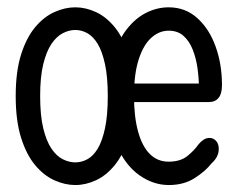

<svg xmlns="http://www.w3.org/2000/svg" viewBox="-20 -508 659 538"><path d="M191 10.5Q162 10.5 132.5 -2.8Q103 -16 78.5 -45.2Q54 -74.5 39 -122.2Q24 -170 24 -239Q24 -307.5 39 -355Q54 -402.5 78.5 -431.8Q103 -461 132.5 -474.2Q162 -487.5 191 -487.5Q220 -487.5 248.8 -474.2Q277.5 -461 301.5 -431.8Q325.5 -402.5 339.8 -355Q354 -307.5 354 -239Q354 -170 339.8 -122.2Q325.5 -74.5 301.5 -45.2Q277.5 -16 248.8 -2.8Q220 10.5 191 10.5ZM191 -53Q208.5 -53 224.8 -61.8Q241 -70.5 253.8 -91.5Q266.5 -112.5 274.2 -148.5Q282 -184.5 282 -239Q282 -292.5 274.2 -328.2Q266.5 -364 253.8 -385Q241 -406 224.8 -415Q208.5 -424 191 -424Q173.5 -424 156 -415Q138.5 -406 124.2 -385Q110 -364 101.2 -328.2Q92.5 -292.5 92.5 -239Q92.5 -184.5 101.2 -148.5Q110 -112.5 124.2 -91.5Q138.5 -70.5 156 -61.8Q173.5 -53 191 -53ZM453 10.5Q409.5 10.5 370.5 -17Q331.5 -44.5 307 -99.8Q282.5 -155 282.5 -239Q282.5 -302.5 297 -349.2Q311.5 -396 335.8 -426.8Q360 -457.5 390.2 -472.5Q420.5 -487.5 452.5 -487.5Q499.5 -487.5 533 -457.2Q566.5 -427 584.2 -377.5Q602 -328 602 -269.5Q602 -245.5 592.5 -233.8Q583 -222 565 -222H342V-274H551.5L537.5 -259Q537.5 -287.5 533.5 -316.2Q529.5 -345 520 -369Q510.5 -393 494.2 -407.5Q478 -422 452.5 -422Q426 -422 404 -402.2Q382 -382.5 368.8 -342Q355.5 -301.5 355.5 -239Q355.5 -181 366.8 -139.8Q378 -98.5 399.5 -76.8Q421 -55 452.5 -55Q485.5 -55 505 -70.8Q524.5 -86.5 537 -104.5Q544 -112.5 551.2 -117Q558.5 -121.5 567 -121.5Q578 -121.5 585.5 -113.2Q593 -105 593 -90.5Q593 -79.5 588 -69.5Q583 -59.5 573.5 -51Q555.5 -28 525.2 -8.8Q495 10.5 453 10.5Z"/></svg>

Font: Sono ExtraLight Monospace
Style: Regular
Weight: 400
Version: Version 2.112